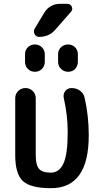

<svg xmlns="http://www.w3.org/2000/svg" viewBox="-20 -985 540 1015"><path d="M250 9.8Q141.6 9.8 101.1 -27.8Q60.5 -65.4 60.5 -165V-465.8Q60.5 -488.3 76.2 -503.9Q91.8 -519.5 114.7 -519.5Q137.7 -519.5 153.3 -503.9Q168.9 -488.3 168.9 -465.8V-165Q168.9 -112.3 186.5 -92.3Q204.1 -72.3 248 -72.3Q293 -72.3 315.4 -120.6Q337.9 -168.9 337.9 -289.1Q337.9 -373 317.4 -465.8Q312.5 -487.3 324.7 -503.4Q336.9 -519.5 358.4 -519.5Q383.8 -519.5 403.3 -505.4Q422.9 -491.2 427.7 -466.8Q449.2 -372.1 449.2 -269.5Q449.2 9.8 250 9.8ZM287.1 -658.2V-698.2Q287.1 -720.7 302.7 -735.4Q318.4 -750 340.3 -750Q362.3 -750 377 -734.9Q391.6 -719.7 391.6 -698.2V-658.2Q391.6 -635.7 377 -620.6Q362.3 -605.5 340.3 -605.5Q318.4 -605.5 302.7 -620.6Q287.1 -635.7 287.1 -658.2ZM112.3 -698.2Q112.3 -720.7 127.4 -735.4Q142.6 -750 164.6 -750Q186.5 -750 201.7 -734.9Q216.8 -719.7 216.8 -698.2V-658.2Q216.8 -635.7 201.7 -620.6Q186.5 -605.5 164.6 -605.5Q142.6 -605.5 127.4 -620.6Q112.3 -635.7 112.3 -658.2ZM271.5 -827.1Q239.3 -790 186.5 -790Q170.9 -790 163.1 -804.7Q155.3 -819.3 163.1 -833L212.9 -916Q242.2 -964.8 298.8 -964.8H335.9Q352.5 -964.8 359.4 -949.7Q366.2 -934.6 355.5 -922.9Z"/></svg>

Font: Rounded Mgen+ 1mn medium
Style: Regular
Weight: 500
Designer: [Source Han Sans]
Ryoko NISHIZUKA  (kana & ideographs); Paul D. Hunt (Latin, Greek & Cyrillic); Wenlong ZHANG  (bopomofo
Version: Version 1.059.20150602